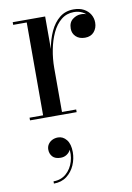

<svg xmlns="http://www.w3.org/2000/svg" viewBox="-87 -525 608 886"><g transform="rotate(-10 217.0 -82.0)"><path d="M179 -218Q179 -263 186.5 -307.5Q194 -352 211 -388.8Q228 -425.5 255.2 -447.5Q282.5 -469.5 321 -469.5Q349 -469.5 368.8 -458.8Q388.5 -448 398.8 -430.5Q409 -413 409 -392.5Q409 -367 393.8 -349.2Q378.5 -331.5 351.5 -331.5Q324.5 -331.5 308.8 -346.5Q293 -361.5 293 -384Q293 -413 311.5 -427.2Q330 -441.5 351.5 -441.5Q367.5 -441.5 380.5 -435Q393.5 -428.5 401 -417.2Q408.5 -406 408.5 -392.5H396Q396 -410.5 386.2 -425Q376.5 -439.5 359.2 -448.2Q342 -457 320 -457Q286 -457 260.8 -436.5Q235.5 -416 219.2 -381.2Q203 -346.5 194.8 -304.2Q186.5 -262 186.5 -218ZM186.5 -460V-12.5H253V0H34.5V-12.5H98V-447.5H34.5V-460ZM92.5 306.5V296Q128 296 152.2 274.8Q176.5 253.5 186.5 220Q196.5 186.5 189 151.5H193Q194.5 160.5 188.5 170.5Q182.5 180.5 171 187.5Q159.5 194.5 144.5 194.5Q118.5 194.5 106.2 180.8Q94 167 94 147.5Q94 134 101 123.2Q108 112.5 120.2 106.2Q132.5 100 147.5 100Q171 100 187.2 120.2Q203.5 140.5 203.5 178.5Q203.5 209.5 190.8 239Q178 268.5 153.2 287.5Q128.5 306.5 92.5 306.5Z"/></g></svg>

Font: Bodoni Moda 18pt
Style: Regular
Weight: 400
Designer: Owen Earl
Foundry: indestructible type
Version: Version 2.005